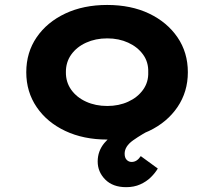

<svg xmlns="http://www.w3.org/2000/svg" viewBox="-20 -562 871 787"><path d="M497.1 205.2Q442.4 205.2 411.4 173.9Q380.4 142.7 380.4 99.9Q380.4 57.3 407.7 24.3Q435 -8.7 483.9 -37.1Q532.9 -65.6 596.1 -93.3L613.7 -39.4Q560.5 -11.6 525.7 13.1Q490.9 37.8 490.9 67.9Q490.9 84.6 499.3 93.2Q507.6 101.8 519.5 101.8Q530.7 101.8 539.9 95.8Q549 89.9 557 77.9L626.8 128.8Q616.1 147.1 598.1 164.8Q580.2 182.4 554.8 193.8Q529.5 205.2 497.1 205.2ZM419.1 10Q322.3 10 247.5 -25.3Q172.7 -60.6 130.2 -123.1Q87.7 -185.7 87.7 -265.9Q87.7 -347 130.2 -409.1Q172.7 -471.2 247.5 -506.5Q322.3 -541.7 419.1 -541.7Q517 -541.7 591 -506.5Q665 -471.2 707.5 -409.1Q750 -347 750 -265.9Q750 -185.7 707.5 -123.1Q665 -60.6 591 -25.3Q517 10 419.1 10ZM419.6 -127.6Q467.2 -127.6 505.5 -145.2Q543.8 -162.7 566.4 -194Q589 -225.4 587.6 -265.9Q589 -307.4 566.4 -338.5Q543.8 -369.6 505.5 -387.1Q467.2 -404.7 419.6 -404.7Q371.6 -404.7 333 -387.1Q294.4 -369.6 272 -338.3Q249.7 -307 250.1 -265.9Q249.7 -225.4 272 -194Q294.4 -162.7 333 -145.2Q371.6 -127.6 419.6 -127.6Z"/></svg>

Font: Lexend Giga
Style: Regular
Weight: 400
Designer: Bonnie Shaver-Troup, Thomas Jockin
Foundry: Lexend
Version: Version 1.007